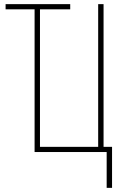

<svg xmlns="http://www.w3.org/2000/svg" viewBox="-20 -734 588 927"><path d="M495 173V0H147V-689H7V-714H319V-689H173V-25H454V-714H480V-25H521V173Z"/></svg>

Font: Noto Sans ExtraCondensed Thin
Style: Regular
Weight: 100
Width: 2
Designer: Monotype Design Team
Foundry: Monotype Imaging Inc.
Version: Version 2.013; ttfautohint (v1.8.4.7-5d5b)